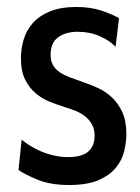

<svg xmlns="http://www.w3.org/2000/svg" viewBox="-20 -520 400 550"><path d="M178 10C212 10 239.7 5.5 261 -3.5C282.3 -12.5 299 -24.2 311 -38.5C323 -52.8 331.2 -68.7 335.5 -86C339.8 -103.3 342 -120 342 -136C342 -161.3 338 -182.5 330 -199.5C322 -216.5 312 -230.5 300 -241.5C288 -252.5 275.2 -261.2 261.5 -267.5C247.8 -273.8 235 -279 223 -283L181.5 -298C169.2 -302.7 158.8 -307.8 150.5 -313.5C142.2 -319.2 135.8 -326 131.5 -334C127.2 -342 125 -351.7 125 -363C125 -386.3 132.3 -403.2 147 -413.5C161.7 -423.8 180 -429 202 -429C225.3 -429 246.5 -424.8 265.5 -416.5C284.5 -408.2 299.7 -398 311 -386L321 -468C308.3 -475.3 291.7 -482.5 271 -489.5C250.3 -496.5 226 -500 198 -500C168.7 -500 143.8 -495.8 123.5 -487.5C103.2 -479.2 86.8 -468.2 74.5 -454.5C62.2 -440.8 53.3 -425.2 48 -407.5C42.7 -389.8 40 -371.7 40 -353C40 -328.3 44 -308 52 -292C60 -276 70.2 -262.8 82.5 -252.5C94.8 -242.2 108.7 -234 124 -228C139.3 -222 154.3 -216.7 169 -212C178.3 -209.3 187.8 -206 197.5 -202C207.2 -198 216 -192.8 224 -186.5C232 -180.2 238.5 -172.5 243.5 -163.5C248.5 -154.5 251 -143.7 251 -131C251 -111.7 245 -96.7 233 -86C221 -75.3 201.3 -70 174 -70C160 -70 146.2 -71.7 132.5 -75C118.8 -78.3 106.3 -82.5 95 -87.5C83.7 -92.5 73.3 -98 64 -104C54.7 -110 47.3 -115.3 42 -120L33 -33C44.3 -25 62.3 -15.8 87 -5.5C111.7 4.8 142 10 178 10Z"/></svg>

Font: Cabin Condensed
Style: Regular
Weight: 400
Designer: Pablo Impallari
Foundry: Pablo Impallari. www.impallari.com Igino Marini. www.ikern.com
Version: Version 1.006